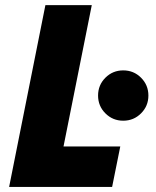

<svg xmlns="http://www.w3.org/2000/svg" viewBox="-20 -740 616 760"><path d="M16.1 0 159.7 -719.7H343.3L231.4 -160.2H456.1L423.8 0ZM467.8 -262.2Q426.3 -262.2 397.2 -291.3Q368.2 -320.3 368.2 -361.8Q368.2 -403.3 397.2 -432.4Q426.3 -461.4 467.8 -461.4Q509.3 -461.4 538.3 -432.4Q567.4 -403.3 567.4 -361.8Q567.4 -320.3 538.3 -291.3Q509.3 -262.2 467.8 -262.2Z"/></svg>

Font: Reddit Sans Black
Style: Italic
Weight: 900
Italic angle: -11.25°
Designer: Stephen Hutchings
Version: Version 1.013